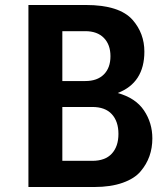

<svg xmlns="http://www.w3.org/2000/svg" viewBox="-20 -750 665 770"><path d="M358 0H94V-730H324Q459 -730 512 -670Q559 -616 559 -543Q559 -418 452 -377Q524 -357 557.5 -307Q591 -257 591 -195Q591 -118 544 -63Q520 -34 472 -17Q424 0 358 0ZM230 -105H350Q402 -105 428.5 -134Q455 -163 455 -213Q455 -263 428.5 -292Q402 -321 350 -321H230ZM230 -425H322Q370 -425 396.5 -451.5Q423 -478 423 -524.5Q423 -571 396.5 -598Q370 -625 322 -625H230Z"/></svg>

Font: Sintony
Style: Bold
Weight: 700
Designer: Eduardo Rodriguez Tunni
Foundry: Eduardo Rodriguez Tunni
Version: Version 1.001